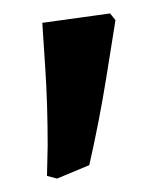

<svg xmlns="http://www.w3.org/2000/svg" viewBox="-20 -674 216 286"><path d="M113 -428 65 -408 50 -412 51 -457Q51 -518 47.5 -571.5Q44 -625 43 -640L144 -654L152 -644Q149 -625 138.5 -559.5Q128 -494 113 -428Z"/></svg>

Font: Sahitya
Style: Bold
Weight: 700
Designer: Juan Pablo del Peral
Foundry: Juan Pablo del Peral (http://www.huertatipografica.com)
Version: Version 1.001;PS 001.000;hotconv 1.0.70;makeotf.lib2.5.58329